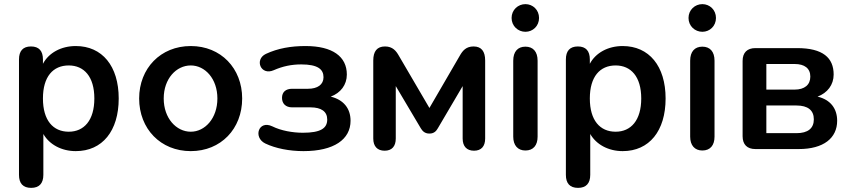

<svg xmlns="http://www.w3.org/2000/svg" viewBox="-20 -722 4114 930"><path d="M131 188C170 188 190 166 190 125V-73C219 -22 278 10 347 10C476 10 555 -88 555 -245C555 -402 475 -499 347 -499C276 -499 216 -466 188 -413V-434C188 -475 169 -497 130 -497C91 -497 72 -475 72 -434V125C72 166 91 188 131 188ZM313 -84C237 -84 188 -139 188 -245C188 -351 237 -405 313 -405C387 -405 437 -351 437 -245C437 -139 387 -84 313 -84Z M904 10C1050 10 1153 -98 1153 -245C1153 -391 1050 -499 904 -499C758 -499 654 -391 654 -245C654 -98 758 10 904 10ZM904 -84C834 -84 773 -149 773 -245C773 -341 834 -405 904 -405C973 -405 1033 -341 1033 -245C1033 -149 973 -84 904 -84Z M1450 10C1598 10 1678 -47 1678 -137C1678 -198 1643 -239 1582 -254C1630 -272 1660 -311 1660 -361C1660 -448 1591 -499 1460 -499C1389 -499 1326 -488 1268 -461C1211 -434 1243 -354 1306 -382C1349 -401 1392 -410 1439 -410C1520 -410 1547 -386 1547 -348C1547 -312 1518 -292 1472 -292H1395C1364 -292 1346 -276 1346 -248C1346 -220 1364 -202 1395 -202H1484C1536 -202 1565 -182 1565 -143C1565 -100 1532 -79 1447 -79C1398 -79 1341 -89 1299 -110C1232 -142 1205 -56 1265 -27C1315 -3 1382 10 1450 10Z M1843 8C1878 8 1897 -13 1897 -51V-305L2018 -101C2025 -90 2035 -75 2060 -75C2084 -75 2094 -89 2101 -101L2221 -305V-51C2221 -13 2241 8 2276 8C2311 8 2330 -13 2330 -51V-429C2330 -473 2312 -497 2274 -497C2238 -497 2221 -477 2207 -452L2060 -199L1912 -452C1899 -475 1882 -497 1845 -497C1806 -497 1788 -473 1788 -429V-51C1788 -13 1808 8 1843 8Z M2525 7C2563 7 2584 -18 2584 -60V-428C2584 -472 2562 -496 2525 -496C2488 -496 2466 -472 2466 -428V-60C2466 -18 2488 7 2525 7ZM2525 -568C2561 -568 2591 -596 2591 -635C2591 -674 2561 -702 2525 -702C2489 -702 2458 -674 2458 -635C2458 -596 2489 -568 2525 -568Z M2780 188C2819 188 2839 166 2839 125V-73C2868 -22 2927 10 2996 10C3125 10 3204 -88 3204 -245C3204 -402 3124 -499 2996 -499C2925 -499 2865 -466 2837 -413V-434C2837 -475 2818 -497 2779 -497C2740 -497 2721 -475 2721 -434V125C2721 166 2740 188 2780 188ZM2962 -84C2886 -84 2837 -139 2837 -245C2837 -351 2886 -405 2962 -405C3036 -405 3086 -351 3086 -245C3086 -139 3036 -84 2962 -84Z M3382 7C3420 7 3441 -18 3441 -60V-428C3441 -472 3419 -496 3382 -496C3345 -496 3323 -472 3323 -428V-60C3323 -18 3345 7 3382 7ZM3382 -568C3418 -568 3448 -596 3448 -635C3448 -674 3418 -702 3382 -702C3346 -702 3315 -674 3315 -635C3315 -596 3346 -568 3382 -568Z M3639 0H3849C3969 0 4035 -53 4035 -137C4035 -196 4003 -239 3940 -254C3988 -272 4018 -311 4018 -361C4018 -442 3966 -489 3841 -489H3639C3599 -489 3577 -467 3577 -427V-62C3577 -22 3599 0 3639 0ZM3838 -77H3692V-211H3838C3893 -211 3922 -188 3922 -144C3922 -100 3893 -77 3838 -77ZM3829 -288H3692V-412H3829C3877 -412 3905 -391 3905 -351C3905 -311 3877 -288 3829 -288Z"/></svg>

Font: SN Pro SemiBold
Style: Regular
Weight: 600
Designer: Tobias Whetton
Foundry: Supernotes
Version: Version 1.003;Glyphs 3.3 (3324)